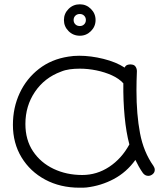

<svg xmlns="http://www.w3.org/2000/svg" viewBox="-20 -790 779 892"><path d="M382 81Q374 82 365.5 82Q357 82 349 82Q260 82 190 44.5Q120 7 80 -59Q40 -125 40 -210Q40 -290 71.5 -357.5Q103 -425 161 -470Q219 -515 298 -527Q309 -529 322 -530Q335 -531 348 -531Q402 -531 460.5 -516.5Q519 -502 559 -476Q564 -487 575 -489.5Q586 -492 593 -490Q604 -489 610 -480Q616 -471 616 -459Q615 -436 614.5 -414Q614 -392 614 -370Q614 -258 630.5 -171Q647 -84 693 -19Q699 -10 699 -1Q699 11 689.5 19Q680 27 669 27Q654 27 644 14Q634 0 624.5 -17Q615 -34 609 -47Q568 10 509 41.5Q450 73 382 81ZM362 23Q430 23 487.5 -15Q545 -53 581 -119Q566 -175 559 -249Q552 -323 553 -403Q533 -425 500 -440Q467 -455 428 -463Q389 -471 351 -471Q326 -471 304 -468Q282 -465 263 -457Q187 -429 142.5 -363.5Q98 -298 98 -214Q98 -140 133.5 -87Q169 -34 229 -5.5Q289 23 362 23ZM351 -624Q320 -624 298.5 -645.5Q277 -667 277 -697Q277 -727 298.5 -748.5Q320 -770 351 -770Q381 -770 402.5 -748.5Q424 -727 424 -697Q424 -667 402.5 -645.5Q381 -624 351 -624ZM351 -725Q338 -725 330 -717Q322 -709 322 -697Q322 -685 330 -677Q338 -669 351 -669Q363 -669 371 -677Q379 -685 379 -697Q379 -709 371 -717Q363 -725 351 -725Z"/></svg>

Font: Hachi Maru Pop
Style: Regular
Weight: 400
Designer: Nontynet
Foundry: Nontynet
Version: Version 1.300